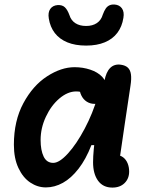

<svg xmlns="http://www.w3.org/2000/svg" viewBox="-20 -839 660 871"><path d="M43 -182.5Q43 -290.9 86.1 -371Q129.2 -451 193.4 -492.6Q257.6 -534.2 318.3 -534.2Q356 -534.2 389.5 -523Q423.1 -511.9 443.5 -490.6Q464 -469.2 464 -440.5Q464 -411.6 450.2 -389.7Q436.5 -367.8 408.7 -367.8Q389.4 -367.8 373.6 -377.8Q357.8 -387.8 348.8 -406.4Q339.8 -425 339.8 -449.6H402.1V-392.8Q399.2 -395.3 396 -397.4Q380.7 -409.2 363 -416.7Q345.3 -424.2 325.4 -424.2Q287.2 -424.2 249.5 -392.3Q211.9 -360.3 188.1 -309.2Q164.2 -258.1 164.2 -203.9Q164.2 -157.6 178 -128.8Q191.8 -100.1 221.6 -100.1Q249.3 -100.1 288.2 -142.7Q327 -185.2 364 -255Q401 -324.7 423.1 -401.1H468.2L437.2 -180.6H394.6Q369.6 -116.2 336.2 -73.4Q302.9 -30.5 265.4 -9.7Q227.8 11.2 188.2 11.2Q150.5 11.2 117.4 -10.9Q84.3 -32.9 63.7 -76.7Q43 -120.4 43 -182.5ZM402.2 -103Q402.2 -154.2 415.6 -244.6Q429 -335 451.8 -461.8Q452.8 -464.8 453.7 -471.4Q461 -511.9 479.8 -530.8Q498.7 -549.6 528.4 -545.4Q548.9 -542.5 560 -532.1Q571.2 -521.7 574 -501.7Q576.9 -481.8 571.9 -449.8Q555.4 -341.2 545.8 -275.5Q536.1 -209.9 520.2 -100.2L506.8 -135.5Q525.2 -135.5 538.5 -125.4Q551.9 -115.3 558.9 -98.2Q565.9 -81.2 565.9 -60.7Q565.9 -28.9 545.2 -8.5Q524.5 12 489.8 12Q447.5 12 424.8 -19.2Q402.2 -50.4 402.2 -103ZM201.4 -755Q196.8 -782.4 208 -798.4Q219.2 -814.3 241.5 -816Q262.5 -817.2 274.3 -805.9Q286.2 -794.6 295.2 -769.9Q302.5 -746.4 322 -733.8Q341.5 -721.2 370.7 -721.2Q399.9 -721.2 419.4 -734.3Q438.9 -747.4 446.2 -772.4L446.7 -773.8Q452.7 -789.8 459.3 -799.7Q465.9 -809.6 475.8 -814.5Q485.7 -819.3 499.8 -818.5Q522 -816.8 533.2 -801Q544.4 -785.1 539.8 -758Q533.7 -718.3 512.4 -690.1Q491.2 -661.9 455.4 -647.1Q419.7 -632.2 370.7 -632.2Q321.3 -632.2 285.5 -646.9Q249.8 -661.6 228.6 -689.1Q207.5 -716.7 201.4 -755Z"/></svg>

Font: Monaspace Radon Var
Style: Regular
Weight: 400
Designer: Riley Cran and the Lettermatic Team
Version: Version 1.000 (Monaspace Radon Var)